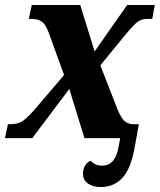

<svg xmlns="http://www.w3.org/2000/svg" viewBox="-40 -556 643 773"><path d="M294 142Q294 125 302 111.5Q310 98 324 91Q344 111 370 111Q397 111 413.5 93Q430 75 437 37L444 0H300L239 -198L90 0H-20L-8 -56H3Q30 -56 48.5 -67Q67 -78 102 -118L218 -254L157 -422Q145 -456 129.5 -468Q114 -480 87 -480H76L88 -536H283L341 -349L472 -536H583L573 -480H555Q529 -480 512.5 -467Q496 -454 459 -409L364 -293L429 -126Q444 -87 458 -72Q472 -57 494 -56H519L502 39Q486 125 452 161Q418 197 366 197Q334 197 314 183Q294 169 294 142Z"/></svg>

Font: Noto Serif NarrowExtraBold
Style: Italic
Weight: 800
Width: 4
Italic angle: -12°
Designer: Monotype Design Team
Foundry: Monotype Imaging Inc.
Version: Version 1.001